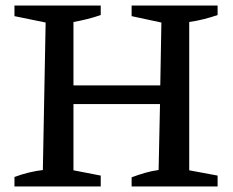

<svg xmlns="http://www.w3.org/2000/svg" viewBox="-20 -670 838 690"><path d="M32 0V-34Q59 -44 84 -50Q109 -56 134 -59L144 -589L32 -612V-650H342V-616Q296 -600 244 -591V-363H556L560 -589L453 -612V-650H762V-616Q739 -608 713.5 -601.5Q688 -595 660 -591V-58L762 -39V0H453V-33Q478 -42 502 -49Q526 -56 550 -59L555 -296H244V-58L342 -39V0Z"/></svg>

Font: Piazzolla Medium
Style: Regular
Weight: 500
Designer: Juan Pablo del Peral
Foundry: Huerta Tipografica
Version: Version 1.330